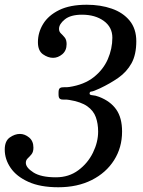

<svg xmlns="http://www.w3.org/2000/svg" viewBox="-55 -780 605 810"><path d="M-35 -149Q-35 -185 -13.8 -200Q7.5 -215 29 -215Q49.5 -215 67.8 -200Q86 -185 86 -157Q86 -139 78 -129.2Q70 -119.5 62 -112Q54 -104.5 54 -93Q54 -73 86 -52.5Q118 -32 181 -32Q235.5 -32 275.5 -61.8Q315.5 -91.5 337.2 -136Q359 -180.5 359 -225Q359 -258.5 349.2 -285.8Q339.5 -313 313 -331.8Q286.5 -350.5 237 -358.5Q225.5 -360.5 215.2 -359.8Q205 -359 198.5 -362.8Q192 -366.5 192 -381V-390Q192 -405 198.5 -408.8Q205 -412.5 215.5 -412Q226 -411.5 237 -413Q300 -422.5 340.2 -454.2Q380.5 -486 399.8 -530.2Q419 -574.5 419 -621Q419 -665.5 382.8 -691.8Q346.5 -718 291 -718Q243 -718 218.5 -698.2Q194 -678.5 194 -658Q194 -646.5 202 -639Q210 -631.5 218 -621.8Q226 -612 226 -594Q226 -566.5 207.8 -551.2Q189.5 -536 169 -536Q147.5 -536 126.2 -551Q105 -566 105 -602Q105 -643 127 -679Q149 -715 194.5 -737.5Q240 -760 311 -760Q369 -760 416.5 -743.5Q464 -727 492 -692.8Q520 -658.5 520 -606Q520 -549.5 499.8 -513Q479.5 -476.5 444.5 -452Q409.5 -427.5 366 -407Q338 -394 330.5 -393.8Q323 -393.5 323 -385Q323 -379 335.2 -378.2Q347.5 -377.5 363 -371.5Q411 -353 435.5 -318Q460 -283 460 -225Q460 -157.5 426.2 -104.2Q392.5 -51 332 -20.5Q271.5 10 191 10Q115 10 64.8 -12.8Q14.5 -35.5 -10.2 -71.8Q-35 -108 -35 -149Z"/></svg>

Font: Besley*
Style: Italic
Weight: 400
Italic angle: -13°
Designer: Owen Earl
Foundry: indestructible type*
Version: Version 2.000; ttfautohint (v1.8.3)